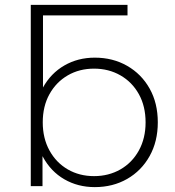

<svg xmlns="http://www.w3.org/2000/svg" viewBox="-20 -762 715 786"><path d="M368 4Q299 4 243.5 -28Q188 -60 155.5 -120Q123 -180 123 -261Q123 -344 155.5 -403Q188 -462 243.5 -494Q299 -526 368 -526Q442 -526 500.5 -492.5Q559 -459 592.5 -399.5Q626 -340 626 -261Q626 -183 592.5 -123Q559 -63 500.5 -29.5Q442 4 368 4ZM106 0V-742H156V-353L146 -262L154 -171V0ZM365 -41Q425 -41 473 -68.5Q521 -96 548.5 -146Q576 -196 576 -261Q576 -327 548.5 -376.5Q521 -426 473 -453.5Q425 -481 365 -481Q305 -481 257.5 -453.5Q210 -426 182.5 -376.5Q155 -327 155 -261Q155 -196 182.5 -146Q210 -96 257.5 -68.5Q305 -41 365 -41ZM156 -699 106 -742H502V-699Z"/></svg>

Font: Montserrat Thin Light
Style: Regular
Weight: 300
Version: Version 9.000